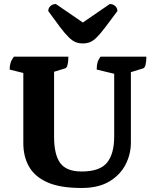

<svg xmlns="http://www.w3.org/2000/svg" viewBox="-20 -923 776 955"><path d="M386 12Q279 12 216 -16Q153 -44 124.5 -94Q96 -144 96 -211V-560L28 -577Q28 -595 32.5 -610Q37 -625 49 -641H320Q320 -616 316 -600.5Q312 -585 304 -583L249 -566V-243Q249 -153 280 -111.5Q311 -70 386 -70Q476 -70 512 -113.5Q548 -157 548 -245V-556L461 -577Q461 -595 464.5 -610Q468 -625 480 -641H708Q708 -617 704 -601Q700 -585 692 -583L631 -564V-214Q631 -156 604.5 -104.5Q578 -53 524 -20.5Q470 12 386 12ZM392 -707Q372 -707 356 -713.5Q340 -720 322 -737.5Q304 -755 280 -786.5Q256 -818 220 -868Q220 -883 231 -893Q242 -903 258 -903L392 -811L526 -903Q542 -903 553 -893Q564 -883 564 -868Q527 -818 503 -786.5Q479 -755 461.5 -737.5Q444 -720 428 -713.5Q412 -707 392 -707Z"/></svg>

Font: Petrona ExtraBold
Style: Regular
Weight: 800
Designer: Ringo R. Seeber
Foundry: Ringo R. Seeber
Version: Version 2.001; ttfautohint (v1.8.3)